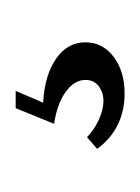

<svg xmlns="http://www.w3.org/2000/svg" viewBox="13 -56 179 245"><g transform="rotate(-90 102.5 66.5)"><path d="M50 88Q59 97 72 103Q85 109 96 109Q107 109 115 103Q123 97 123 86Q123 72 108 61Q93 50 67 46L87 -3H109L94 32Q129 34 150 48.5Q171 63 171 86Q171 108 152.5 122Q134 136 106 136Q61 136 35 101Z"/></g></svg>

Font: Moniqa ExtBd Cond Paragraph
Style: Regular
Weight: 800
Width: 3
Designer: Rajesh Rajput
Foundry: Rajesh Rajput
Version: Version 1.000